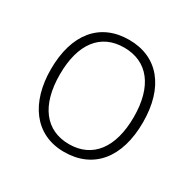

<svg xmlns="http://www.w3.org/2000/svg" viewBox="-127 -672 821 814"><g transform="rotate(30 283.5 -265.0)"><path d="M281 10C424 10 509 -92 509 -266C509 -437 425 -540 284 -540C142 -540 58 -439 58 -266C58 -105 137 10 281 10ZM283 -29C168 -29 102 -116 102 -266C102 -416 167 -501 282 -501C397 -501 464 -416 464 -266C464 -116 398 -29 283 -29Z"/></g></svg>

Font: Kathrein 35 Thin
Style: Regular
Weight: 250
Designer: Lazydogs Typefoundry, based on Open Sans by Ascender Corporation
Foundry: Lazydogs Typefoundry
Version: Version 1.003;PS 001.003;hotconv 1.0.88;makeotf.lib2.5.64775